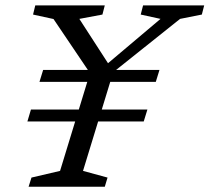

<svg xmlns="http://www.w3.org/2000/svg" viewBox="-20 -712 798 732"><path d="M184 -639.5 106 -656.5 114.5 -691.5H379.5L370.5 -656.5L282.5 -640L401.5 -456L377 -458.5L592 -640L516.5 -656.5L525.5 -691.5H758.5L749.5 -656.5L666.5 -640L411.5 -436.5L296.5 -60.5L390 -35L379.5 0H89L100 -35L209 -60.5L323 -433.5ZM542 -294.5 528 -249H84.5L98 -294.5ZM588 -445.5 574 -400H130.5L144.5 -445.5Z"/></svg>

Font: Newsreader 11pt
Style: Italic
Weight: 400
Italic angle: -17°
Version: Version 1.003